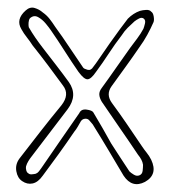

<svg xmlns="http://www.w3.org/2000/svg" viewBox="-20 -354 436 494"><path d="M210 -44Q206 -49 199 -48.5Q192 -48 188 -42Q184 -35 180 -28Q176 -21 171 -15Q152 13 131.5 41.5Q111 70 90 98Q78 115 64 118Q50 121 37 112Q25 104 22 86.5Q19 69 30 54Q57 19 83.5 -15Q110 -49 138 -83Q160 -111 142 -134Q123 -160 103.5 -186Q84 -212 64 -237Q57 -248 49 -258Q41 -268 35 -279Q20 -304 46 -327Q57 -337 69 -333.5Q81 -330 90 -322Q100 -315 107.5 -305.5Q115 -296 122 -285Q141 -259 158.5 -232.5Q176 -206 194 -180Q196 -177 205 -174.5Q214 -172 220 -182Q225 -188 236.5 -205Q248 -222 262 -242Q276 -262 289 -279.5Q302 -297 309 -306Q323 -320 340 -326Q347 -328 356 -328.5Q365 -329 369 -324Q374 -321 375.5 -311.5Q377 -302 375 -297Q368 -281 359 -264.5Q350 -248 339 -233Q322 -208 303.5 -182.5Q285 -157 267 -132Q252 -111 268 -89Q288 -62 307 -34Q326 -6 345 22Q351 31 357.5 39Q364 47 369 57Q387 95 353 114Q320 131 298 98Q279 66 260 34Q241 2 221 -30Q219 -34 216 -37Q213 -40 210 -44ZM220 -65Q232 -45 243.5 -25Q255 -5 266 15Q277 32 289 50.5Q301 69 313 87Q317 91 324.5 95.5Q332 100 339 97Q346 94 347 85.5Q348 77 348 70Q347 63 343.5 56.5Q340 50 335 44Q313 11 289 -23.5Q265 -58 242 -92Q236 -102 235.5 -110.5Q235 -119 242 -128Q261 -154 279 -180Q297 -206 315 -231Q324 -243 333 -255Q342 -267 349 -280Q351 -285 353 -293.5Q355 -302 350 -306Q345 -310 338 -306.5Q331 -303 326 -299Q317 -291 308.5 -282.5Q300 -274 293 -263Q276 -241 260 -216.5Q244 -192 227 -169Q214 -150 205 -150Q196 -150 182 -169Q164 -195 146.5 -222.5Q129 -250 111 -276Q107 -282 98 -293Q89 -304 78 -310Q67 -316 57 -307Q54 -303 53.5 -296Q53 -289 54 -284Q62 -270 71 -257Q80 -244 90 -231Q107 -209 124 -187Q141 -165 157 -143Q181 -109 154 -73Q108 -13 61 49Q57 54 53 60.5Q49 67 47 74Q46 78 47.5 84Q49 90 53 92Q56 95 62 94.5Q68 94 72 93Q77 91 80 87Q83 83 86 79Q110 44 134.5 8.5Q159 -27 184 -63Q189 -74 203 -72Q217 -70 220 -65Z"/></svg>

Font: Shizuru
Style: Regular
Weight: 400
Version: Version 1.000